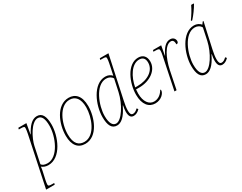

<svg xmlns="http://www.w3.org/2000/svg" viewBox="-123 -1367 2779 2208"><g transform="rotate(-30 1266.5 -263.0)"><path d="M123 -420 -16 240H98L103 220H81C34 220 25 216 25 195C25 179 30 154 34 135L57 31C61 11 63 -5 64 -19C85 -2 113 10 149 10C320 10 413 -224 413 -377C413 -489 381 -546 313 -546C245 -546 194 -485 149 -399H146L170 -536H63L58 -516H79C126 -516 133 -511 133 -492C133 -476 128 -445 123 -420ZM153 -14C113 -14 86 -25 73 -46L119 -263C137 -349 222 -521 311 -521C362 -521 385 -470 385 -377C385 -232 292 -14 153 -14Z M640 10C807 10 885 -206 885 -350C885 -489 820 -546 735 -546C573 -546 489 -342 489 -184C489 -55 546 10 640 10ZM642 -15C568 -15 517 -60 517 -184C517 -332 598 -521 732 -521C808 -521 857 -467 857 -350C857 -221 785 -15 642 -15Z M1062 10C1114 10 1171 -31 1231 -157H1235C1230 -131 1225 -102 1225 -78C1225 -19 1243 10 1283 10C1312 10 1341 -5 1366 -32L1352 -49C1327 -24 1306 -15 1286 -15C1260 -15 1252 -39 1252 -78C1252 -112 1259 -157 1269 -201L1389 -760H1274L1269 -740H1306C1343 -740 1347 -734 1347 -715C1347 -702 1344 -679 1339 -655L1325 -587C1320 -561 1313 -534 1308 -508C1288 -532 1259 -546 1221 -546C1059 -546 962 -315 962 -158C962 -49 992 10 1062 10ZM1063 -15C1020 -15 990 -58 990 -157C990 -291 1076 -521 1218 -521C1253 -521 1284 -506 1301 -477L1266 -315C1234 -171 1137 -15 1063 -15Z M1569 10C1652 10 1702 -51 1702 -87C1702 -93 1699 -99 1695 -100C1670 -54 1626 -16 1568 -16C1502 -16 1453 -79 1453 -187C1453 -203 1455 -230 1456 -241H1497C1644 -241 1759 -325 1759 -438C1759 -506 1722 -546 1658 -546C1510 -546 1425 -338 1425 -187C1425 -55 1486 10 1569 10ZM1490 -266H1459C1481 -394 1557 -521 1657 -521C1707 -521 1731 -492 1731 -440C1731 -334 1625 -266 1490 -266Z M1916 -431 1827 0H1855L1904 -240C1935 -387 2003 -520 2077 -520C2103 -520 2118 -504 2118 -457C2136 -457 2145 -469 2145 -487C2145 -515 2124 -545 2082 -545C2021 -545 1980 -493 1940 -411H1937L1960 -536H1851L1846 -516H1868C1915 -516 1923 -512 1923 -485C1923 -468 1919 -446 1916 -431Z M2398 -606H2413C2453 -649 2499 -714 2524 -758V-766H2491C2465 -711 2430 -656 2399 -614ZM2240 10C2292 10 2349 -31 2409 -157H2413C2408 -131 2403 -102 2403 -78C2403 -19 2421 10 2460 10C2489 10 2517 -5 2542 -32L2528 -49C2502 -24 2484 -15 2464 -15C2438 -15 2430 -39 2430 -78C2430 -112 2437 -157 2447 -201L2521 -535H2511L2489 -505C2469 -528 2438 -546 2399 -546C2237 -546 2140 -315 2140 -158C2140 -49 2170 10 2240 10ZM2242 -15C2197 -15 2168 -58 2168 -157C2168 -291 2254 -521 2396 -521C2431 -521 2462 -504 2478 -474L2444 -313C2412 -170 2316 -15 2242 -15Z"/></g></svg>

Font: Noto Serif SemiCondensed Thin
Style: Italic
Weight: 100
Width: 4
Italic angle: -12°
Designer: Monotype Design Team
Foundry: Monotype Imaging Inc.
Version: Version 2.013